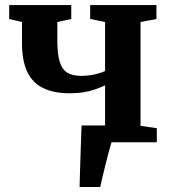

<svg xmlns="http://www.w3.org/2000/svg" viewBox="-20 -572 685 772"><path d="M300 180Q301 149.5 302 108.2Q303 67 304.8 21.2Q306.5 -24.5 308 -67.5H484L429.5 -2.5Q425 10.5 418 36.2Q411 62 403.8 91.5Q396.5 121 390.8 145.2Q385 169.5 383 180ZM319.5 0V-56.5L402.5 -66V-229Q384 -220 363 -212.8Q342 -205.5 317 -201.2Q292 -197 261 -197Q196 -197 153.2 -218Q110.5 -239 89.5 -283.5Q68.5 -328 68.5 -397.5V-483.5L17 -495.5V-551.5H266.5V-495.5L210.5 -483.5V-411Q210.5 -356 219.8 -324.8Q229 -293.5 249.8 -280.2Q270.5 -267 306.5 -267Q336 -267 362.2 -273.2Q388.5 -279.5 402.5 -286.5V-483.5L342.5 -495.5V-551.5H609V-495.5L545 -483.5V-66L610.5 -56.5V0Z"/></svg>

Font: Merriweather 28pt
Style: Bold
Weight: 700
Version: Version 2.100